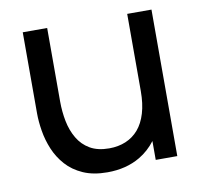

<svg xmlns="http://www.w3.org/2000/svg" viewBox="-67 -611 737 697"><g transform="rotate(-10 302.0 -263.0)"><path d="M275 14Q223 14 185.8 -2.5Q148.5 -19 124 -46.5Q99.5 -74 85.5 -107.5Q71.5 -141 65.8 -176Q60 -211 60 -241.5V-540H150V-269.5Q150 -231.5 157 -196Q164 -160.5 180.8 -132Q197.5 -103.5 225.8 -87Q254 -70.5 296.5 -70.5Q330 -70.5 357.5 -82Q385 -93.5 404.5 -116.2Q424 -139 434.5 -174Q445 -209 445 -255.5V-540H534.5V0H455V-69.5Q430.5 -37 396 -16.5Q344.5 14 275 14Z"/></g></svg>

Font: Cns Manrope Med
Style: Regular
Weight: 500
Designer: Mikhail Sharanda
Foundry: Mikhail Sharanda
Version: Version 4.504